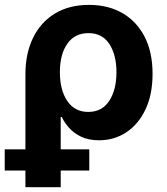

<svg xmlns="http://www.w3.org/2000/svg" viewBox="-43 -573 694 797"><path d="M62.5 204.1V-264.6Q62.5 -350.6 94 -415.5Q125.5 -480.5 184.6 -516.6Q243.7 -552.7 326.7 -552.7Q405.8 -552.7 465.1 -518.6Q524.4 -484.4 557.4 -420.4Q590.3 -356.4 590.3 -266.6Q590.3 -180.7 561 -118.9Q531.7 -57.1 481.4 -23.9Q431.2 9.3 368.2 9.3Q323.7 9.3 293 -5.9Q262.2 -21 242.9 -43.2Q223.6 -65.4 213.4 -87.4H209V204.1ZM323.2 -108.4Q380.4 -108.4 410.4 -154.3Q440.4 -200.2 440.4 -273.4Q440.4 -344.7 411.1 -390.1Q381.8 -435.5 324.2 -435.5Q267.6 -435.5 236.6 -391.6Q205.6 -347.7 205.6 -273.4Q205.6 -199.2 236.3 -153.8Q267.1 -108.4 323.2 -108.4ZM-23.4 134.8V46.9H327.6V134.8Z"/></svg>

Font: Inter-Bold
Style: Bold
Weight: 700
Designer: Rasmus Andersson
Foundry: rsms
Version: Version 4.000;git-a52131595